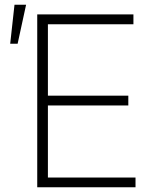

<svg xmlns="http://www.w3.org/2000/svg" viewBox="-20 -788 652 808"><path d="M136.7 0V-727.5H541.5V-686H181.6V-385.3H520V-344.2H181.6V-41H550.3V0ZM22.9 -604 41 -768.1H89.8L54.2 -604Z"/></svg>

Font: Inter Tight ExtraLight
Style: Regular
Weight: 250
Designer: Rasmus Andersson
Foundry: rsms
Version: Version 3.004